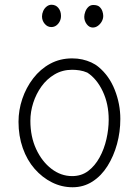

<svg xmlns="http://www.w3.org/2000/svg" viewBox="-20 -788 581 809"><path d="M284 -542Q307 -542 327 -537.5Q347 -533 364.5 -525Q382 -517 395 -506Q440 -469 463.5 -409.5Q487 -350 487 -287Q487 -232 473 -181Q459 -130 433 -88.5Q407 -47 369.5 -23Q332 1 286 1Q240 1 199 -19.5Q158 -40 126 -76.5Q94 -113 76 -164Q58 -215 58 -275Q58 -324 74 -371.5Q90 -419 120 -458Q150 -497 191.5 -519.5Q233 -542 284 -542ZM108 -279Q108 -212 132.5 -159.5Q157 -107 197 -76.5Q237 -46 284 -46Q323 -46 351.5 -67.5Q380 -89 399.5 -124.5Q419 -160 428.5 -202Q438 -244 438 -284Q438 -350 413 -403Q388 -456 348 -482Q332 -489 315.5 -491.5Q299 -494 284 -494Q243 -494 210 -474.5Q177 -455 154.5 -423.5Q132 -392 120 -354.5Q108 -317 108 -279ZM196 -674Q180 -674 168.5 -687.5Q157 -701 157 -719Q157 -730 162 -741.5Q167 -753 176.5 -760.5Q186 -768 197 -768Q215 -768 226 -754.5Q237 -741 237 -721Q237 -708 231.5 -697.5Q226 -687 217 -680.5Q208 -674 196 -674ZM371 -672Q356 -672 345.5 -686Q335 -700 335 -717Q335 -727 339.5 -739Q344 -751 352.5 -759Q361 -767 373 -767Q391 -767 399.5 -759Q408 -751 411.5 -740.5Q415 -730 415 -721Q415 -709 409 -698Q403 -687 393 -679.5Q383 -672 371 -672Z"/></svg>

Font: Playpen Sans ExtraLight
Style: Regular
Weight: 250
Designer: Laura Meseguer, Veronika Burian, José Scaglione
Foundry: TypeTogether
Version: Version 1.001